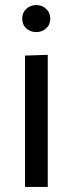

<svg xmlns="http://www.w3.org/2000/svg" viewBox="-20 -740 287 760"><path d="M124 -613Q100 -613 84 -627.5Q68 -642 68 -666Q68 -690 84 -705Q100 -720 124 -720Q146 -720 162.5 -705Q179 -690 179 -666Q179 -642 162.5 -627.5Q146 -613 124 -613ZM79 -520 169 -523V0H79Z"/></svg>

Font: Murecho
Style: Regular
Weight: 400
Designer: Neil Summerour
Foundry: Positype
Version: Version 1.010; ttfautohint (v1.8.3)